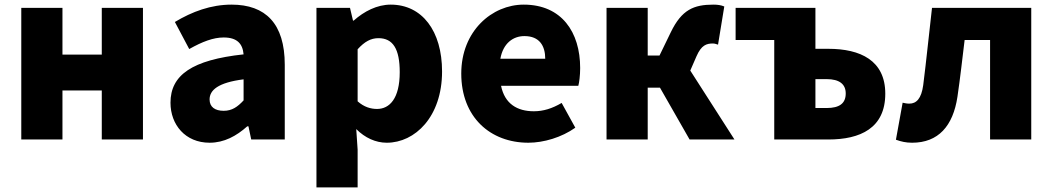

<svg xmlns="http://www.w3.org/2000/svg" viewBox="-20 -603 4550 830"><path d="M72 0H250V-212H420V0H598V-569H420V-367H250V-569H72Z M886 14C949 14 1002 -15 1049 -57H1054L1066 0H1211V-323C1211 -501 1128 -583 981 -583C892 -583 811 -553 736 -508L798 -391C855 -423 902 -441 947 -441C1005 -441 1029 -414 1033 -368C811 -344 717 -279 717 -159C717 -64 781 14 886 14ZM947 -124C910 -124 886 -140 886 -173C886 -213 922 -246 1033 -260V-169C1007 -141 983 -124 947 -124Z M1348 207H1526V44L1520 -45C1558 -7 1604 14 1652 14C1774 14 1891 -98 1891 -294C1891 -469 1805 -583 1669 -583C1610 -583 1554 -554 1509 -514H1506L1493 -569H1348ZM1610 -132C1583 -132 1554 -140 1526 -165V-390C1556 -423 1583 -438 1616 -438C1679 -438 1708 -391 1708 -291C1708 -177 1664 -132 1610 -132Z M2264 14C2330 14 2408 -9 2467 -51L2408 -158C2367 -134 2329 -122 2288 -122C2216 -122 2162 -154 2146 -232H2480C2484 -246 2488 -277 2488 -309C2488 -464 2408 -583 2244 -583C2107 -583 1974 -469 1974 -285C1974 -96 2100 14 2264 14ZM2143 -349C2155 -416 2198 -447 2247 -447C2312 -447 2337 -405 2337 -349Z M2602 0H2780V-224H2833L2961 0H3155L2964 -298L2991 -360C3012 -408 3034 -415 3062 -415C3070 -415 3077 -412 3084 -410L3111 -575C3097 -581 3081 -583 3064 -583C2979 -583 2927 -561 2880 -464L2831 -363H2780V-569H2602Z M3327 0H3561C3699 0 3807 -49 3807 -198C3807 -342 3699 -392 3561 -392H3505V-569H3160V-430H3327ZM3505 -136V-261H3553C3609 -261 3636 -239 3636 -199C3636 -156 3609 -136 3553 -136Z M3923 14C4036 14 4100 -58 4119 -185C4131 -266 4140 -349 4150 -430H4260V0H4438V-569H4009C3996 -458 3985 -345 3971 -235C3963 -176 3941 -155 3911 -155C3900 -155 3891 -157 3882 -159L3853 1C3875 9 3896 14 3923 14Z"/></svg>

Font: Noto Sans KR Black
Style: Regular
Weight: 900
Designer: Ryoko NISHIZUKA 西塚涼子 (kana, bopomofo & ideographs); Paul D. Hunt (Latin, Greek & Cyrillic); Sandoll Communications 산돌커뮤니
Foundry: Adobe
Version: Version 2.004;hotconv 1.0.118;makeotfexe 2.5.65603